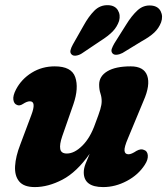

<svg xmlns="http://www.w3.org/2000/svg" viewBox="-20 -730 662 761"><path d="M550 -136Q564 -132 565.8 -114.8Q567.5 -97.5 554 -77Q528.5 -37 482.8 -12.8Q437 11.5 389 11.5Q312 11.5 312 -47Q312 -62.5 319 -80.8Q326 -99 335.5 -120.5Q284 -47.5 227.5 -18Q171 11.5 118 11.5Q74.5 11.5 56 -11Q37.5 -33.5 39.8 -71.8Q42 -110 60.5 -157.5L104 -273.5Q125 -328.5 98.5 -328.5Q87 -328.5 71 -318Q56.5 -308.5 46.5 -314.5Q35.5 -318.5 33 -334.5Q30.5 -350.5 43.5 -375.5Q65 -416.5 105.8 -441.8Q146.5 -467 197 -467Q263.5 -467 278.2 -424.2Q293 -381.5 271 -317L226.5 -189.5Q215.5 -157.5 218.8 -139.5Q222 -121.5 245 -121.5Q275 -121.5 306.5 -152.8Q338 -184 357.5 -240Q372 -278 377.5 -296.5Q383 -315 383 -329Q383 -345 378 -360Q373 -375 373 -394.5Q373 -428 405.5 -447.5Q438 -467 498 -467Q550.5 -467 563.5 -430Q576.5 -393 549 -330.5L487.5 -182.5Q472 -146.5 473.5 -132.5Q475 -118.5 489.5 -118.5Q501 -118.5 521 -132Q538.5 -141.5 550 -136ZM311 -628Q331 -664.5 353.8 -687.5Q376.5 -710.5 408.5 -709.5Q435.5 -708.5 447 -689.8Q458.5 -671 452 -647Q444 -623.5 426.8 -605.5Q409.5 -587.5 377 -567L304 -518Q293 -511 281.2 -509.5Q269.5 -508 263.5 -514.5Q257 -521 259.5 -531.2Q262 -541.5 269 -554ZM479.5 -631.5Q501.5 -667.5 525.2 -689.2Q549 -711 580.5 -708Q606.5 -705.5 616.8 -685.5Q627 -665.5 618.5 -641.5Q609.5 -618 591.5 -601Q573.5 -584 540 -565.5L465.5 -520Q454 -514 442.5 -513Q431 -512 425.5 -519Q419.5 -526.5 423 -536.5Q426.5 -546.5 433.5 -558.5Z"/></svg>

Font: Fraunces 72pt S100
Style: Bold Italic
Weight: 700
Italic angle: -16°
Version: Version 1.000; ttfautohint (v1.8.3)